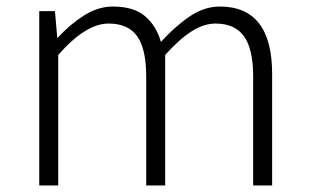

<svg xmlns="http://www.w3.org/2000/svg" viewBox="-20 -567 944 587"><path d="M100 -533H148L155 -452H157Q193 -492 236.5 -519.5Q280 -547 325 -547Q389 -547 423.5 -517.5Q458 -488 472 -439Q517 -488 561 -517.5Q605 -547 652 -547Q812 -547 812 -341V0H754V-333Q754 -417 726 -456Q698 -495 639 -495Q603 -495 565.5 -471Q528 -447 485 -399V0H427V-333Q427 -417 399.5 -456Q372 -495 312 -495Q242 -495 158 -399V0H100Z"/></svg>

Font: SpoqaHanSans-Light
Style: Regular
Weight: 300
Designer: [Spoqa Han Sans] Dong-huui Kim \uAE40 \uB3D9 \uD718  Younghwa Kang \uAC15 \uC601 \uD654  [Noto Sans] Ryoko NISHIZUKA \u8
Foundry: Spoqa (http://www.spoqa-han-sans.com)
Version: Version 2.000